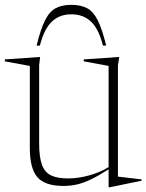

<svg xmlns="http://www.w3.org/2000/svg" viewBox="-29 -757 604 792"><path d="M132.5 -165.5Q132.5 -109 144 -77.5Q155.5 -46 181.5 -33.5Q207.5 -21 251.5 -21Q294.5 -21 339.8 -33.8Q385 -46.5 419 -67.5V-485L316.5 -504V-512L463 -522L457.5 -488V-28.5L555 -17V-11.5L423.5 15.5H419V-58.5Q375 -30.5 343.5 -15.8Q312 -1 285.8 4.5Q259.5 10 232.5 10Q157 10 125.5 -25.8Q94 -61.5 94 -147.5V-485L-9 -504V-512L136.5 -522L132.5 -488ZM265.5 -698Q216.5 -698 184.8 -667.8Q153 -637.5 135.5 -569H122Q138.5 -637 156.8 -673.2Q175 -709.5 200.8 -723.2Q226.5 -737 265.5 -737Q304.5 -737 330.2 -723.2Q356 -709.5 374.2 -673.2Q392.5 -637 409 -569H395.5Q378.5 -637.5 346.5 -667.8Q314.5 -698 265.5 -698Z"/></svg>

Font: Newsreader Display ExtraLight
Style: Regular
Weight: 275
Designer: Hugues Gentile
Foundry: Production Type
Version: Version 1.001